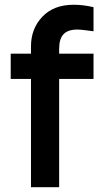

<svg xmlns="http://www.w3.org/2000/svg" viewBox="-20 -785 438 805"><path d="M289.1 -765.1Q329.1 -765.1 372.1 -754.9V-653.8Q322.3 -661.1 304.2 -661.1Q265.1 -661.1 246.6 -641.8Q228 -622.6 228 -580.1V-560.1H372.1V-454.1H228V0H109.9V-454.1H24.9V-560.1H109.9V-590.8Q109.9 -664.6 157.5 -714.8Q205.1 -765.1 289.1 -765.1Z"/></svg>

Font: TASA Explorer SemiBold
Style: Regular
Weight: 600
Designer: Weizhong Zhang
Foundry: Local Remote
Version: Version 1.000;Glyphs 3.1.2 (3151)